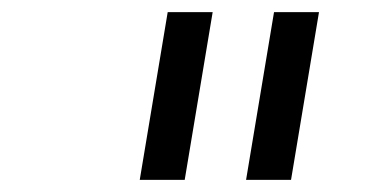

<svg xmlns="http://www.w3.org/2000/svg" viewBox="-20 -760 640 316"><path d="M210 -464 256 -740H330L284 -464ZM385 -464 431 -740H505L459 -464Z"/></svg>

Font: iA Writer Duo S
Style: Italic
Weight: 400
Italic angle: -9.5°
Designer: Mike Abbink, Paul van der Laan, Pieter van Rosmalen, Oliver Reichenstein
Foundry: Bold Monday and Information Architects Inc.
Version: Version 2.000